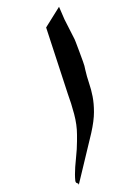

<svg xmlns="http://www.w3.org/2000/svg" viewBox="-20 -572 392 566"><path d="M198 -460Q199 -459 203.5 -447.5Q208 -436 213.5 -421Q219 -406 224.5 -391Q230 -376 231 -368Q236 -346 242.5 -327Q249 -308 253 -287.5Q257 -267 257 -241.5Q257 -216 249 -180L212 -26Q212 -27 212 -28Q212 -31 207.5 -32Q203 -33 202 -39Q201 -48 201 -58Q201 -78 204 -105.5Q207 -133 207 -156Q207 -162 207 -168Q207 -171 207 -175Q207 -204 198.5 -236Q190 -268 180 -295L116 -491L154 -552L170 -515Z"/></svg>

Font: New Athena Unicode
Style: Italic
Weight: 400
Designer: J. Rusten 1997; rev. by R. Hancock 2001, 2002, rev. by D. Mastronarde 2002-2019
Foundry: Society for Classical Studies (formerly American Philological Association)
Version: Version 5.008